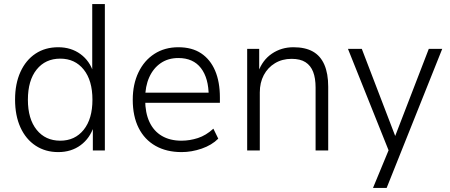

<svg xmlns="http://www.w3.org/2000/svg" viewBox="-20 -739 2212 943"><path d="M266 8Q203 8 155 -23.5Q107 -55 80.5 -113Q54 -171 54 -250Q54 -328 80.5 -386Q107 -444 154.5 -475.5Q202 -507 266 -507Q329 -507 375 -473.5Q421 -440 439 -382H433V-719H495V0H436V-119H441Q422 -60 376 -26Q330 8 266 8ZM276 -48Q348 -48 391 -101.5Q434 -155 434 -249Q434 -344 391 -397.5Q348 -451 276 -451Q203 -451 160 -397.5Q117 -344 117 -249Q117 -155 160 -101.5Q203 -48 276 -48Z M872 8Q798 8 744 -22.5Q690 -53 661 -110.5Q632 -168 632 -249Q632 -325 660 -383.5Q688 -442 738.5 -474.5Q789 -507 856 -507Q923 -507 968 -477Q1013 -447 1036.5 -392Q1060 -337 1060 -260V-234H677V-284H1023L1005 -267Q1005 -355 967 -404.5Q929 -454 856 -454Q806 -454 769.5 -429Q733 -404 713 -359.5Q693 -315 693 -256V-249Q693 -185 714 -140Q735 -95 775 -71.5Q815 -48 871 -48Q912 -48 952 -61Q992 -74 1028 -107L1052 -58Q1020 -26 970.5 -9Q921 8 872 8Z M1194 0V-499H1253V-385H1248Q1269 -444 1315.5 -475.5Q1362 -507 1421 -507Q1479 -507 1516.5 -486Q1554 -465 1573 -421.5Q1592 -378 1592 -313V0H1530V-309Q1530 -355 1518 -386Q1506 -417 1480.5 -433.5Q1455 -450 1412 -450Q1366 -450 1330.5 -428.5Q1295 -407 1275.5 -370Q1256 -333 1256 -285V0Z M1812 184 1896 -19V18L1689 -499H1757L1928 -53H1914L2086 -499H2152L1879 184Z"/></svg>

Font: Nunitoga
Style: Light
Weight: 300
Designer: Vernon Adams
Foundry: Vernon Adams
Version: Version 1.0